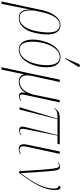

<svg xmlns="http://www.w3.org/2000/svg" viewBox="673 -1562 1085 2560"><g transform="rotate(90 1216.0 -282.5)"><path d="M-44 240H-12L63 -135H65C63 -18 117 10 173 10C272 10 360 -67 389 -279C414 -454 369 -546 270 -546C177 -546 102 -444 70 -295L27 -88ZM176 0C104 0 69 -47 76 -190L96 -287C127 -438 186 -536 268 -536C362 -536 384 -435 361 -277C335 -82 261 0 176 0Z M718 -605 829 -788 830 -796C816 -808 799 -811 788 -787L711 -608ZM599 10C758 10 834 -214 834 -356C834 -492 775 -546 697 -546C543 -546 464 -320 464 -177C464 -50 520 10 599 10ZM601 0C534 0 492 -47 492 -173C492 -333 567 -536 696 -536C765 -536 806 -482 806 -361C806 -209 736 0 601 0Z M833 240H865L927 -61H928C933 -32 956 10 1023 10C1093 10 1138 -26 1173 -81H1175C1160 -21 1173 6 1216 6C1237 6 1258 0 1281 -13L1278 -21C1252 -8 1239 -4 1225 -4C1198 -4 1191 -24 1200 -64L1302 -536H1270L1200 -194C1180 -96 1119 -1 1024 -1C951 -1 928 -68 949 -164L1030 -536H998L915 -136Z M1366 0H1397L1526 -506H1737L1635 -94C1621 -42 1612 6 1674 6C1695 6 1718 -3 1740 -19L1736 -26C1723 -16 1703 -4 1686 -4C1657 -4 1646 -19 1660 -86L1744 -506H1852L1863 -536H1512C1431 -536 1409 -508 1377 -465L1381 -462C1413 -497 1431 -506 1499 -506H1519Z M1927 10C1947 10 1971 3 1990 -9L1987 -17C1966 -5 1950 0 1935 0C1877 0 1883 -53 1895 -108L1988 -536H1956L1867 -110C1849 -25 1865 10 1927 10Z M2220 9 2246 0C2392 -195 2470 -334 2470 -472C2470 -522 2458 -546 2439 -546C2426 -546 2414 -541 2413 -522C2433 -522 2451 -506 2451 -460C2451 -330 2384 -199 2247 -17H2245C2212 -514 2218 -539 2157 -539C2133 -539 2116 -528 2100 -517L2104 -510C2118 -521 2133 -529 2144 -529C2183 -529 2188 -492 2220 9Z"/></g></svg>

Font: Noto Serif Display Condensed Thin
Style: Italic
Weight: 100
Width: 3
Italic angle: -12°
Designer: Monotype Design Team
Foundry: Monotype Imaging Inc.
Version: Version 2.009